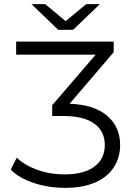

<svg xmlns="http://www.w3.org/2000/svg" viewBox="-20 -901 655 927"><path d="M560 -201Q560 -141 530 -94Q500 -47 440.5 -20.5Q381 6 295 6Q213 6 142 -18Q71 -42 32 -82L61 -140Q97 -104 159 -81.5Q221 -59 293 -59Q385 -59 435.5 -96.5Q486 -134 486 -201Q486 -267 435.5 -304Q385 -341 284 -341H232V-393L442 -637H58V-700H529V-649L316 -400Q435 -396 497.5 -342Q560 -288 560 -201ZM462 -881 333 -757H261L132 -881H198L297 -799L396 -881Z"/></svg>

Font: CMG Sans
Style: Regular
Weight: 400
Designer: Julieta Ulanovsky
Foundry: Julieta Ulanovsky
Version: Version 7.200